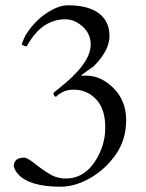

<svg xmlns="http://www.w3.org/2000/svg" viewBox="-20 -693 552 726"><path d="M288 -406Q294 -407 306 -407Q362 -407 409.5 -359.5Q457 -312 457 -238.5Q457 -165 418 -109Q379 -53 321.5 -20Q264 13 209 13Q91 13 48 -35Q37 -47 32 -64Q32 -97 72 -97Q83 -97 114 -72.5Q145 -48 172 -32.5Q199 -17 233 -18Q297 -20 337.5 -80Q378 -140 378 -211Q378 -282 343 -318Q308 -354 259 -354Q233 -354 216 -344.5Q199 -335 196 -331Q193 -327 191 -327Q189 -327 185.5 -331Q182 -335 182 -338Q182 -341 185 -344Q188 -347 192.5 -350.5Q197 -354 202 -358Q323 -453 323 -524Q323 -565 292.5 -592.5Q262 -620 227 -620Q137 -620 82 -519Q82 -518 78.5 -518Q75 -518 68.5 -521Q62 -524 62 -525.5Q62 -527 63.5 -530Q65 -533 71.5 -549Q78 -565 98 -590Q118 -615 143 -634Q195 -673 237 -673Q314 -673 354 -642.5Q394 -612 394 -557Q394 -502 334 -442Q324 -435 305.5 -422Q287 -409 287 -406Z"/></svg>

Font: Cardo
Style: Regular
Weight: 400
Designer: David J. Perry
Foundry: David J. Perry
Version: Version 1.0451